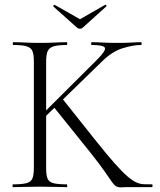

<svg xmlns="http://www.w3.org/2000/svg" viewBox="-20 -807 689 828"><path d="M126 -81V-544Q126 -573 119.5 -587.5Q113 -602 94 -607.5Q75 -613 37 -613Q35 -613 35 -619Q35 -625 37 -625Q61 -625 90.5 -623.5Q120 -622 152 -622Q187 -622 216 -623.5Q245 -625 268 -625Q270 -625 270 -619Q270 -613 268 -613Q230 -613 211 -607Q192 -601 185.5 -586Q179 -571 179 -542V-81Q179 -52 185 -37Q191 -22 210.5 -17Q230 -12 268 -12Q270 -12 270 -6Q270 0 268 0Q244 0 215.5 -1Q187 -2 152 -2Q120 -2 90 -1Q60 0 36 0Q34 0 34 -6Q34 -12 36 -12Q74 -12 93.5 -17Q113 -22 119.5 -37Q126 -52 126 -81ZM373 -145 209 -349 251 -379 395 -198Q442 -139 474.5 -102.5Q507 -66 529 -47Q551 -28 568 -20.5Q585 -13 600.5 -12.5Q616 -12 635 -12Q638 -12 638 -6Q638 0 635 0Q590 0 563 0Q536 0 523 0Q516 0 511.5 0.5Q507 1 502 1Q488 1 480 -4Q472 -9 461.5 -24Q451 -39 431 -68Q411 -97 373 -145ZM142 -294 399 -550Q437 -588 432.5 -600.5Q428 -613 375 -613Q373 -613 373 -619Q373 -625 375 -625Q399 -625 423.5 -623.5Q448 -622 488 -622Q525 -622 546.5 -623.5Q568 -625 588 -625Q591 -625 591 -619Q591 -613 588 -613Q554 -613 509 -599Q464 -585 422 -544L166 -295ZM313 -687 210 -779Q208 -781 211.5 -784Q215 -787 216 -786L325 -724L433 -786Q435 -788 438 -784.5Q441 -781 438 -779L336 -687Q332 -683 325 -683Q318 -683 313 -687Z"/></svg>

Font: Cormorant Infant Light
Style: Regular
Weight: 300
Designer: Christian Thalmann (Catharsis Fonts)
Foundry: Catharsis Fonts
Version: Version 4.001